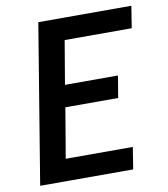

<svg xmlns="http://www.w3.org/2000/svg" viewBox="-82 -805 765 874"><g transform="rotate(-10 300.0 -367.5)"><path d="M33 0 154 -735H584L568 -634H258L224 -433H469L452 -332H208L169 -101H479L463 0Z"/></g></svg>

Font: Iosevka Curly Extended
Style: Bold Italic
Weight: 700
Width: 7
Italic angle: -9°
Monospace: yes
Designer: Belleve Invis
Foundry: Belleve Invis
Version: Version 11.1.0; ttfautohint (v1.8.3)